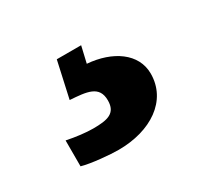

<svg xmlns="http://www.w3.org/2000/svg" viewBox="-67 -103 468 437"><g transform="rotate(-30 166.5 115.5)"><path d="M137 240C222 240 287 197 287 126C287 73 237 39 172 34L182 -9H118L97 86C140 89 172 91 172 130C172 164 149 169 111 169C93 169 67 166 43 161V229C67 236 116 240 137 240Z"/></g></svg>

Font: UArctic Serif Black
Style: Regular
Weight: 900
Designer: Customization by Puisto advertising & original work Monotype Design Team
Foundry: Monotype Imaging Inc.
Version: Version 2.004